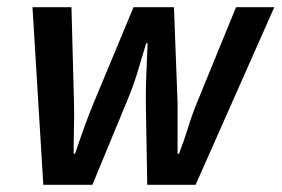

<svg xmlns="http://www.w3.org/2000/svg" viewBox="-20 -512 780 532"><path d="M100 0 70 -492H178L185 -228Q186 -197 185 -159.5Q184 -122 184 -86H188Q200 -122 213.5 -159.5Q227 -197 240 -228L350 -492H462L472 -228Q472 -197 472 -159.5Q472 -122 472 -86H476Q490 -122 501.5 -159.5Q513 -197 526 -228L634 -492H740L522 0H388L384 -232Q384 -270 385.5 -307Q387 -344 389 -392H385Q371 -344 359.5 -307Q348 -270 332 -232L236 0Z"/></svg>

Font: Source Sans 3 ExtraLight SemiBold
Style: Italic
Weight: 600
Italic angle: -11°
Version: Version 3.052;hotconv 1.1.0;makeotfexe 2.6.0